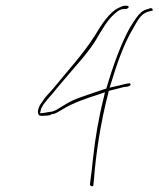

<svg xmlns="http://www.w3.org/2000/svg" viewBox="-20 -684 550 666"><path d="M116 -284C118 -283 120 -282 126 -282C142 -284 150 -281 159 -288H162C173 -290 179 -294 194 -303C234 -328 280 -343 327 -358L344 -364L340 -346C322 -275 310 -203 303 -138C299 -99 296 -73 294 -61L292 -44C293 -39 298 -37 301 -38C302 -38 304 -39 304 -43L306 -62C312 -146 329 -259 355 -359L357 -368L358 -369L394 -378C404 -381 412 -383 419 -383C427 -384 434 -387 433 -393C432 -398 411 -392 396 -388L360 -380L366 -398C385 -461 410 -533 440 -582C458 -614 467 -634 492 -643L504 -646H505C509 -647 510 -648 510 -649C511 -652 506 -656 503 -656L494 -653C486 -651 477 -648 468 -640L467 -637H465C457 -629 445 -612 430 -587C400 -533 372 -456 351 -384L349 -377L316 -366C277 -352 242 -343 212 -325L174 -302L161 -297L147 -295C144 -294 140 -294 136 -293L119 -291L123 -309H124C126 -314 129 -320 135 -327C148 -345 160 -355 174 -374L207 -413C243 -456 290 -505 318 -554V-555C333 -578 350 -611 373 -632C381 -639 394 -653 411 -653H419C420 -653 426 -657 426 -658C427 -662 425 -664 420 -664H413C407 -664 402 -662 392 -657C360 -642 333 -601 308 -559C266 -493 213 -437 168 -381C149 -358 139 -351 127 -332L126 -330C109 -309 109 -289 116 -284ZM125 -279 126 -280ZM349 -382H350ZM419 -380Z"/></svg>

Font: Stray Cat
Style: HlObl
Weight: 100
Version: Version 1.0